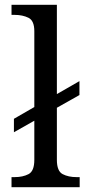

<svg xmlns="http://www.w3.org/2000/svg" viewBox="-20 -780 364 800"><path d="M28 0V-42H41Q75 -42 99 -54.5Q123 -67 123 -114V-277L38 -229V-285L123 -334V-650Q123 -694 98.5 -706Q74 -718 41 -718H28V-760H217V-388L311 -442V-384L217 -331V-114Q217 -67 241 -54.5Q265 -42 299 -42H312V0Z"/></svg>

Font: Noto Serif Oriya
Style: Regular
Weight: 400
Designer: David Williams
Foundry: Google LLC, David Williams
Version: Version 1.051; ttfautohint (v1.8.4.7-5d5b)